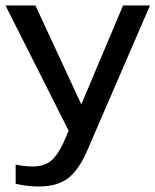

<svg xmlns="http://www.w3.org/2000/svg" viewBox="-51 -669 566 699"><path d="M495 -649 264 -115Q236 -52 199 -22Q159 10 90 10Q49 10 6 0V-70Q35 -63 67 -63Q109 -63 134 -83Q158 -103 179 -147L199 -193L-31 -649H78L245 -289L397 -649Z"/></svg>

Font: Gamestation Display
Style: Regular
Weight: 400
Designer: Jonas Hecksher
Foundry: Jonas Hecksher, Playtypeª, e-types AS
Version: Version 1.003